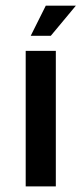

<svg xmlns="http://www.w3.org/2000/svg" viewBox="-20 -663 290 683"><path d="M142.9 -642.9H250L160.7 -535.7H89.3ZM71.4 -482.1H178.6V0H71.4Z"/></svg>

Font: Aire Exterior
Style: Regular
Weight: 400
Width: 4
Designer: Jayvee Enaguas (HarvettFox96)
Version: 20190503.02